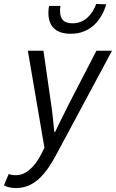

<svg xmlns="http://www.w3.org/2000/svg" viewBox="-82 -743 587 972"><path d="M-1 209C86 209 146 148 205 36L485 -486H406L266 -215C243 -171 219 -119 197 -75H193C188 -118 184 -171 177 -215L138 -486H59L143 5L127 37C93 103 49 144 -1 144C-15 144 -27 142 -38 138L-62 195C-45 205 -23 209 -1 209ZM276 -572C377 -572 432 -642 456 -721L405 -723C385 -669 347 -625 285 -625C240 -625 222 -647 222 -688C222 -694 222 -701 224 -713H167C164 -703 163 -689 163 -679C163 -610 200 -572 276 -572Z"/></svg>

Font: Source Sans Pro
Style: Italic
Weight: 400
Italic angle: -11°
Designer: Paul D. Hunt
Foundry: Adobe Systems Incorporated
Version: Version 3.006;hotconv 1.0.111;makeotfexe 2.5.65597